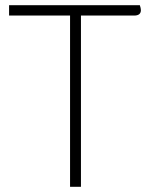

<svg xmlns="http://www.w3.org/2000/svg" viewBox="-20 -720 574 740"><path d="M523 -681Q523 -660 497 -660H292V0H250V-660H15V-700H519Q523 -688 523 -681Z"/></svg>

Font: Krub ExtraLight
Style: Regular
Weight: 275
Designer: Ekaluck Peanpanawate
Foundry: Cadson Demak Co.,Ltd.
Version: Version 1.000; ttfautohint (v1.6)